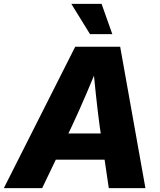

<svg xmlns="http://www.w3.org/2000/svg" viewBox="-52 -968 824 988"><path d="M-32.2 0 335 -727.5H566.4L696.3 0H507.8L460.9 -318.8Q450.2 -398.4 441.2 -483.6Q432.1 -568.8 423.8 -664.6H467.8Q428.2 -569.3 391.8 -484.1Q355.5 -398.9 317.9 -318.8L165 0ZM160.6 -146.5 183.1 -281.2H574.7L552.2 -146.5ZM411.1 -792.5 314.9 -948.2H470.7L525.9 -792.5Z"/></svg>

Font: Inter 24pt ExtraBold
Style: Italic
Weight: 800
Italic angle: -9.3988°
Designer: Rasmus Andersson
Foundry: rsms
Version: Version 4.001;git-66647c0bb